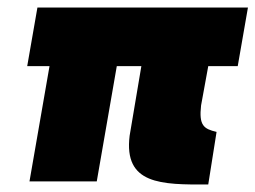

<svg xmlns="http://www.w3.org/2000/svg" viewBox="-20 -480 676 508"><path d="M79 -460 52 -305H111L58 0H236L289 -305H354L323 -121C307 8 406 9 531 8L553 -131C519 -139 506 -148 512 -201L531 -305H609L636 -460Z"/></svg>

Font: Jost* Black
Style: Italic
Weight: 900
Italic angle: -10°
Version: Version 3.7